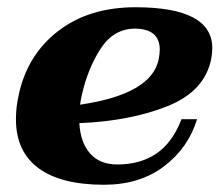

<svg xmlns="http://www.w3.org/2000/svg" viewBox="-20 -500 606 530"><path d="M199 -160Q202 -107 228.5 -76.5Q255 -46 304 -46Q367 -46 411.5 -76Q456 -106 481 -171H524Q500 -92 433 -41Q366 10 267 10Q148 10 86 -36Q24 -82 24 -171Q24 -203 31 -235Q54 -347 139.5 -413.5Q225 -480 354 -480Q566 -480 566 -367Q566 -354 563 -337Q545 -248 442.5 -207Q340 -166 199 -160ZM421 -363Q421 -420 353 -421Q294 -421 258 -366Q222 -311 205 -234Q203 -225 201 -211Q398 -240 418 -336Q421 -351 421 -363Z"/></svg>

Font: Taviraj
Style: Bold Italic
Weight: 700
Italic angle: -12°
Designer: Katatrad Team
Foundry: CadsonDemak
Version: Version 1.001